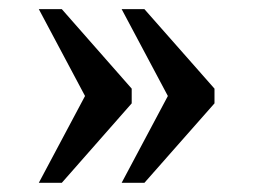

<svg xmlns="http://www.w3.org/2000/svg" viewBox="-20 -480 554 420"><path d="M449.2 -253.9 295.9 -80.1H246.1L347.2 -270L246.1 -460H295.9L449.2 -286.1ZM268.1 -253.9 115.2 -80.1H64.9L166 -270L64.9 -460H115.2L268.1 -286.1Z"/></svg>

Font: Sahl Naskh
Style: Regular
Weight: 400
Designer: Pascal Zoghbi
Version: Version 1.001